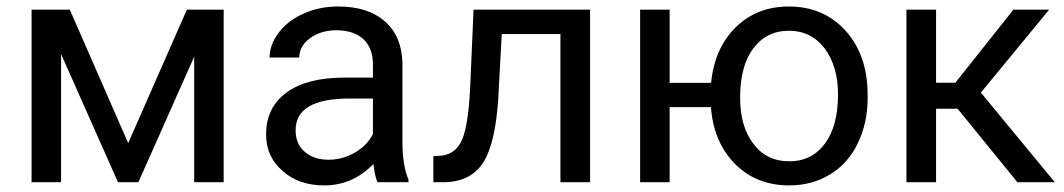

<svg xmlns="http://www.w3.org/2000/svg" viewBox="-20 -558 3260 588"><path d="M193.8 -528.3H76.7V0H167V-392.6L341.3 0H403.8L574.7 -384.3V0H665V-528.3H552.2L372.6 -119.6Z M1231 0V-7.8C1218.8 -36.6 1212.4 -75.2 1212.4 -123.5V-366.7C1210.9 -419.9 1193.4 -461.9 1158.7 -492.7C1124 -522.9 1076.7 -538.1 1015.6 -538.1C977.1 -538.1 941.9 -530.8 910.2 -516.6C877.9 -502.4 852.5 -482.9 834 -458.5C814.9 -433.6 805.7 -408.2 805.7 -381.8H896.5C896.5 -404.8 907.2 -424.8 929.2 -440.9C951.2 -457 978 -465.3 1010.3 -465.3C1084 -465.3 1122.1 -424.8 1122.1 -361.8V-320.3H1034.2C958.5 -320.3 899.4 -305.2 857.9 -274.9C815.9 -244.1 794.9 -201.7 794.9 -146.5C794.9 -101.1 811.5 -64 845.2 -34.7C878.4 -4.9 920.9 9.8 973.1 9.8C1031.2 9.8 1081.5 -12.2 1123.5 -55.7C1127 -28.8 1130.9 -10.3 1136.2 0ZM986.3 -68.8C956.5 -68.8 932.6 -76.7 913.6 -92.8C894.5 -108.9 885.3 -130.9 885.3 -159.2C885.3 -224.1 940.4 -256.3 1051.3 -256.3H1122.1V-147.9C1110.8 -124.5 1092.3 -105.5 1066.9 -90.8C1041.5 -76.2 1014.6 -68.8 986.3 -68.8Z M1430.2 -528.3 1420.4 -302.2C1417 -219.7 1408.7 -163.1 1396 -132.3C1383.3 -101.6 1362.3 -85 1333 -81.5L1307.1 -79.6V0H1343.3C1396.5 -1.5 1435.5 -22 1460.4 -61C1484.9 -100.1 1500 -165 1505.9 -255.9L1516.6 -453.6H1696.3V0H1787.1V-528.3Z M2030.8 -528.3H1940.4V0H2030.8V-230H2157.2C2162.6 -159.2 2186.5 -101.6 2230 -57.1C2273.4 -12.7 2329.1 9.8 2397 9.8C2443.8 9.8 2485.4 -1.5 2522 -23.9C2558.6 -45.9 2586.9 -77.6 2606.9 -119.1C2627 -160.6 2637.2 -207 2637.2 -258.3L2636.7 -286.6C2633.3 -361.3 2609.4 -421.9 2565.4 -468.3C2521.5 -514.6 2464.8 -538.1 2396 -538.1C2330.1 -538.1 2275.9 -516.6 2232.9 -474.1C2189.5 -431.2 2164.6 -374.5 2157.7 -304.2H2030.8ZM2246.6 -258.3C2246.6 -324.2 2260.3 -375 2287.6 -410.6C2314.9 -446.3 2351.1 -463.9 2396 -463.9C2441.4 -463.9 2478 -445.8 2505.4 -409.7C2532.7 -373.5 2546.4 -326.7 2546.4 -269C2546.4 -204.6 2533.2 -154.3 2506.3 -118.2C2479.5 -82 2442.9 -64 2397 -64C2351.1 -64 2314.5 -81.5 2287.6 -117.2C2260.3 -152.8 2246.6 -199.7 2246.6 -258.3Z M3095.7 0H3210.4L2983.9 -274.4L3192.9 -528.3H3083.5L2905.8 -304.7H2846.7V-528.3H2755.9V0H2846.7V-225.1H2912.6Z"/></svg>

Font: Roboto
Style: Regular
Weight: 400
Designer: Google
Version: Version 2.137; 2017